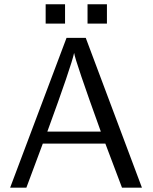

<svg xmlns="http://www.w3.org/2000/svg" viewBox="-20 -869 707 889"><path d="M26.9 0 288.1 -693.8H377L637.2 0H544.9L467.8 -204.1H178.2L102.1 0ZM191.4 -759.8V-849.1H281.2V-759.8ZM199.2 -259.8H446.8Q328.6 -586.9 323.2 -624Q310.1 -563 199.2 -259.8ZM385.3 -759.8V-849.1H475.1V-759.8Z"/></svg>

Font: CMU Sans Serif
Style: Medium
Weight: 500
Version: Version 0.7.0